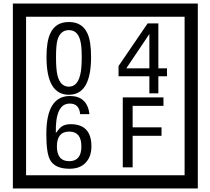

<svg xmlns="http://www.w3.org/2000/svg" viewBox="-20 -980 1195 1090"><path d="M1103 90H53V-960H1103ZM1028 15V-885H128V15ZM497 -656Q497 -442 371 -442Q244 -442 244 -656Q244 -744 265 -789Q294 -855 371 -855Q448 -855 477 -789Q497 -745 497 -656ZM444 -656Q444 -723 435 -752Q420 -809 371 -809Q322 -809 306 -752Q298 -723 298 -656Q298 -587 306 -553Q322 -488 371 -488Q419 -488 435 -554Q444 -587 444 -656ZM928 -547H879V-450H828V-547H653V-605L818 -847H879V-592H928ZM828 -592V-787L697 -592ZM499 -149Q499 -91 466.5 -56.5Q434 -22 375 -22Q291 -22 264 -73Q243 -111 243 -219Q243 -435 377 -435Q475 -435 488 -332H435Q430 -392 376 -392Q293 -392 297 -225Q318 -253 328 -260Q348 -275 381 -275Q499 -275 499 -149ZM442 -149Q442 -233 373 -233Q303 -233 303 -149Q303 -65 373 -65Q442 -65 442 -149ZM908 -379H733V-257H897V-209H733V-30H677V-427H908Z"/></svg>

Font: Unicode BMP Fallback SIL
Style: Regular
Weight: 400
Foundry: NRSI, SIL International
Version: Version 5.1 Based on Unicode 5.1